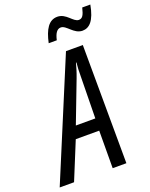

<svg xmlns="http://www.w3.org/2000/svg" viewBox="-232 -1006 854 1093"><g transform="rotate(-20 195.0 -459.5)"><path d="M157 -793H206C215 -833 229 -854 252 -854C286 -854 311 -794 363 -794C405 -794 438 -826 455 -919H406C395 -873 385 -859 364 -859C331 -859 308 -918 254 -918C202 -918 174 -872 157 -793ZM-65 0H22L115 -227H257L256 0H339L336 -717H234ZM142 -300 238 -551C251 -585 259 -613 265 -636H268C265 -612 264 -583 264 -551L260 -300Z"/></g></svg>

Font: Noto Sans ExtraCondensed
Style: Italic
Weight: 400
Width: 2
Italic angle: -12°
Designer: Monotype Design Team
Foundry: Monotype Imaging Inc.
Version: Version 2.013